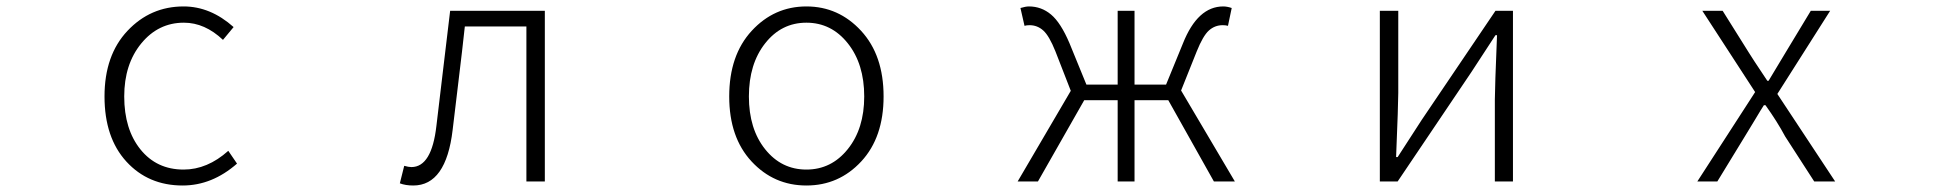

<svg xmlns="http://www.w3.org/2000/svg" viewBox="-20 -567 6040 600"><path d="M550.8 12.7Q443.4 12.7 375 -62Q306.6 -136.7 306.6 -265.6Q306.6 -394.5 378.4 -470.7Q450.2 -546.9 553.7 -546.9Q637.7 -546.9 710 -482.4L676.8 -442.4Q620.1 -496.1 554.7 -496.1Q474.6 -496.1 421.4 -431.2Q368.2 -366.2 368.2 -265.6Q368.2 -163.1 418.9 -100.1Q469.7 -37.1 553.7 -37.1Q627.9 -37.1 693.4 -95.7L720.7 -55.7Q642.6 12.7 550.8 12.7Z M1271.5 12.7Q1247.1 12.7 1229.5 5.9L1243.2 -48.8Q1256.8 -44.9 1265.6 -44.9Q1329.1 -44.9 1343.8 -173.8Q1350.6 -234.4 1365.2 -353.5Q1379.9 -472.7 1386.7 -533.2H1682.6V0H1625V-484.4H1432.6Q1425.8 -419.9 1411.1 -299.3Q1396.5 -178.7 1394.5 -161.1Q1374 12.7 1271.5 12.7Z M2258.8 -265.6Q2258.8 -394.5 2329.1 -470.7Q2399.4 -546.9 2500 -546.9Q2600.6 -546.9 2670.9 -470.7Q2741.2 -394.5 2741.2 -265.6Q2741.2 -137.7 2671.4 -62.5Q2601.6 12.7 2500 12.7Q2398.4 12.7 2328.6 -62.5Q2258.8 -137.7 2258.8 -265.6ZM2680.7 -265.6Q2680.7 -367.2 2629.4 -431.6Q2578.1 -496.1 2500 -496.1Q2421.9 -496.1 2371.1 -431.6Q2320.3 -367.2 2320.3 -265.6Q2320.3 -164.1 2371.1 -100.6Q2421.9 -37.1 2500 -37.1Q2578.1 -37.1 2629.4 -101.1Q2680.7 -165 2680.7 -265.6Z M3670.9 -284.2 3838.9 0H3773.4L3630.9 -253.9H3525.4V0H3472.7V-253.9H3368.2L3223.6 0H3160.2L3326.2 -283.2L3278.3 -406.2Q3258.8 -455.1 3240.2 -471.7Q3221.7 -488.3 3197.3 -488.3Q3188.5 -488.3 3181.6 -486.3L3168.9 -542Q3185.5 -546.9 3195.3 -546.9Q3234.4 -546.9 3264.6 -521.5Q3294.9 -496.1 3322.3 -431.6L3375 -302.7H3472.7V-533.2H3525.4V-302.7H3624L3676.8 -431.6Q3722.7 -546.9 3802.7 -546.9Q3814.5 -546.9 3829.1 -542L3817.4 -486.3Q3810.5 -488.3 3800.8 -488.3Q3776.4 -488.3 3757.8 -471.7Q3739.3 -455.1 3719.7 -406.2Z M4292 0V-533.2H4349.6V-276.4Q4349.6 -242.2 4342.8 -76.2H4347.7L4422.9 -192.4L4653.3 -533.2H4708V0H4651.4V-255.9Q4651.4 -291 4658.2 -457H4653.3Q4599.6 -374 4578.1 -341.8L4347.7 0Z M5284.2 0 5464.8 -279.3 5299.8 -533.2H5363.3L5445.3 -402.3Q5452.1 -390.6 5502.9 -314.5H5506.8L5559.6 -402.3L5638.7 -533.2H5699.2L5534.2 -273.4L5714.8 0H5649.4L5558.6 -140.6Q5534.2 -186.5 5497.1 -238.3H5492.2Q5484.4 -226.6 5464.4 -192.9Q5444.3 -159.2 5432.6 -140.6L5346.7 0Z"/></svg>

Font: GenEi Gothic M Light
Style: Regular
Weight: 300
Designer: o_tamon (Modified); [Source Han Sans]
Ryoko NISHIZUKA  (kana & ideographs); Paul D. Hunt (Latin, Greek & Cyrillic); Wenl
Version: Version 1.1a;Original Version 1.004